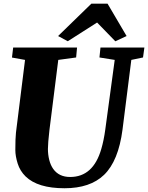

<svg xmlns="http://www.w3.org/2000/svg" viewBox="-20 -1003 797 1033"><path d="M62.5 -195.8Q62.5 -258.8 65.9 -289.6L114.7 -680.7L44.4 -693.4L50.8 -747.1H394.5L389.6 -693.8L293.5 -680.7L246.1 -304.2Q237.8 -231.9 237.8 -201.7Q237.8 -171.4 244.9 -142.8Q252 -114.3 266.6 -93.8Q297.4 -50.8 357.4 -50.8Q481.4 -50.8 524.9 -201.2Q538.6 -248 546.4 -305.7L597.2 -680.7L515.1 -693.8L520.5 -747.1H756.8L749.5 -693.8L686.5 -680.7L639.2 -306.2Q617.2 -136.7 539.6 -62Q464.8 9.8 327.1 9.8Q183.1 9.8 117.7 -53.7Q87.4 -83.5 75 -123.5Q62.5 -163.6 62.5 -195.8ZM292.5 -809.1 471.7 -983.4H558.6L661.1 -809.1L600.6 -780.8L502.4 -881.8L344.7 -781.2Z"/></svg>

Font: Merriweather
Style: Heavy Italic
Weight: 900
Italic angle: -7°
Designer: Eben Sorkin
Foundry: Eben Sorkin
Version: Version 1.001